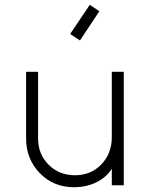

<svg xmlns="http://www.w3.org/2000/svg" viewBox="-20 -788 633 802"><path d="M497 -14H447V-83Q424 -47 382.5 -26.5Q341 -6 289 -6Q203 -6 146 -65Q89 -124 89 -210V-488H139V-210Q139 -144 183 -100Q227 -56 293 -56Q360 -56 403.5 -101.5Q447 -147 447 -215V-488H497ZM273 -646 355 -768 395 -741 314 -619Z"/></svg>

Font: Leon Sans
Style: Light
Weight: 300
Designer: Jongmin Kim
Version: Version 1.2